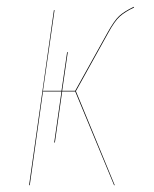

<svg xmlns="http://www.w3.org/2000/svg" viewBox="-20 -547 455 567"><path d="M376 -524.9Q349.1 -512.2 333.7 -498.3Q318.4 -484.4 299.8 -450.2L204.1 -277.8L318.8 0H316.9L202.1 -276.9H163.6L142.1 -126H140.1L161.6 -276.9H106.9L67.9 0H65.9L139.2 -517.1H141.1L106.9 -278.8H161.6L178.2 -393.1H180.2L163.6 -278.8H202.1L297.9 -451.2Q317.4 -486.3 332 -499.8Q346.7 -513.2 375 -526.9Z"/></svg>

Font: Fira Sans Compressed Two
Style: Italic
Weight: 100
Width: 3
Italic angle: -8°
Designer: Carrois Corporate & Edenspiekermann AG
Foundry: Carrois Corporate GbR & Edenspiekermann AG
Version: Version 4.203;PS 004.203;hotconv 1.0.88;makeotf.lib2.5.64775